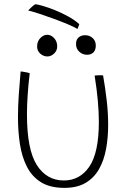

<svg xmlns="http://www.w3.org/2000/svg" viewBox="-20 -868 629 908"><path d="M427.5 -510.5Q430 -511 435.2 -511.5Q440.5 -512 446.5 -512Q452 -512 458.2 -512Q464.5 -512 467.5 -511.5Q477.5 -454.5 484.5 -394.5Q491.5 -334.5 491.5 -276.5Q491.5 -216.5 481.5 -162.8Q471.5 -109 448 -67.8Q424.5 -26.5 384.5 -3Q344.5 20.5 284.5 20.5Q217 20.5 174 -6.2Q131 -33 107.2 -79.8Q83.5 -126.5 74.2 -186.5Q65 -246.5 65 -313Q65 -367 69 -422.5Q73 -478 77.5 -530Q81.5 -530 87.8 -529Q94 -528 99 -527Q104.5 -526 110 -524.8Q115.5 -523.5 120.5 -522Q114 -466.5 110.8 -418Q107.5 -369.5 107.5 -327Q107.5 -161 154 -87.8Q200.5 -14.5 282 -14.5Q358 -14.5 402.8 -80.5Q447.5 -146.5 447.5 -292Q447.5 -385.5 427.5 -510.5ZM204 -601Q186 -601 170.8 -614Q155.5 -627 155.5 -648.5Q155.5 -672 170.5 -687.8Q185.5 -703.5 203 -703.5Q221.5 -703.5 236 -687.8Q250.5 -672 250.5 -649Q250.5 -628.5 236 -614.8Q221.5 -601 204 -601ZM392 -609Q371 -609 355.2 -623.2Q339.5 -637.5 339.5 -659.5Q339.5 -680.5 351.8 -691Q364 -701.5 382.5 -701.5Q403.5 -701.5 418.2 -688Q433 -674.5 433 -652.5Q433 -631.5 421.8 -620.2Q410.5 -609 392 -609ZM147 -848Q157 -847.5 182.2 -840.2Q207.5 -833 239.8 -820Q272 -807 303 -790Q334 -773 355 -753.5Q354.5 -751.5 351 -742.5Q347.5 -733.5 346.5 -731Q330 -741 300.8 -753.2Q271.5 -765.5 237 -778.2Q202.5 -791 169.8 -801.8Q137 -812.5 113 -818.5Q120 -826 130.2 -835.2Q140.5 -844.5 147 -848Z"/></svg>

Font: Grandstander Thin
Style: Regular
Weight: 100
Designer: Tyler Finck
Foundry: Etcetera Type Co
Version: Version 1.200; ttfautohint (v1.8.3)